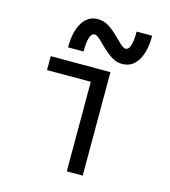

<svg xmlns="http://www.w3.org/2000/svg" viewBox="-112 -842 823 932"><g transform="rotate(15 300.0 -376.5)"><path d="M310 0V-450H90V-520H390V0ZM434 -573Q406 -573 380 -589Q354 -605 317 -642Q298 -662 287.5 -669.5Q277 -677 269 -677Q238 -677 238 -583H160Q160 -663 188 -708Q216 -753 266 -753Q294 -753 320 -737.5Q346 -722 383 -684Q402 -665 412.5 -657Q423 -649 431 -649Q462 -649 462 -743H540Q540 -663 512 -618Q484 -573 434 -573Z"/></g></svg>

Font: M PLUS Code Latin 60
Style: Regular
Weight: 400
Width: 7
Monospace: yes
Designer: Coji Morishita
Foundry: UNDERFOREST DESIGN
Version: Version 1.005; ttfautohint (v1.8.3)